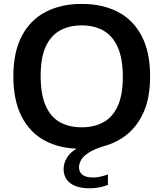

<svg xmlns="http://www.w3.org/2000/svg" viewBox="-20 -770 856 1006"><path d="M451 216.5Q382.5 216.5 348 189.5Q313.5 162.5 313.5 116.5Q313.5 76.5 340.8 42.5Q368 8.5 435.5 -16L428.5 9.5H403.5Q295.5 9.5 216.2 -32.5Q137 -74.5 93.5 -159Q50 -243.5 50 -370Q50 -497.5 94.5 -581.8Q139 -666 219.5 -707.8Q300 -749.5 408 -749.5Q516.5 -749.5 597 -708Q677.5 -666.5 722 -582.2Q766.5 -498 766.5 -370Q766.5 -261.5 734.8 -187.5Q703 -113.5 650 -69.2Q597 -25 531.5 -6.5Q477.5 9.5 447.5 28.2Q417.5 47 405.8 66.8Q394 86.5 394 106.5Q394 132 412.2 146Q430.5 160 468.5 160Q485 160 503.2 156.2Q521.5 152.5 545.5 144V199Q524 207 500.8 211.8Q477.5 216.5 451 216.5ZM408 -103Q474.5 -103 523 -130.2Q571.5 -157.5 597.5 -215.8Q623.5 -274 623.5 -367Q623.5 -463 597 -522.5Q570.5 -582 522.2 -609.5Q474 -637 408 -637Q342.5 -637 294 -610Q245.5 -583 219.2 -525Q193 -467 193 -373Q193 -276 219 -216.8Q245 -157.5 293.2 -130.2Q341.5 -103 408 -103Z"/></svg>

Font: Encode Sans SemiExpanded SemiBold
Style: Regular
Weight: 600
Width: 6
Designer: Multiple Designers
Foundry: Impallari Type
Version: Version 3.002